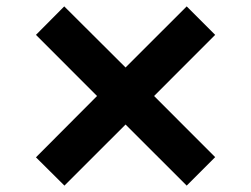

<svg xmlns="http://www.w3.org/2000/svg" viewBox="-20 -652 790 604"><path d="M93.1 -157.1 285.3 -350 93.1 -542.3 182.1 -631.9 375 -439.7 567.3 -631.9 656.9 -542.3 464.7 -350 656.9 -157.7 567.3 -68.1 375 -260.3 182.7 -68.1Z"/></svg>

Font: Martian Mono Custom sWd Rg
Style: Regular
Weight: 400
Width: 6
Monospace: yes
Designer: Alex Havermale
Foundry: Evil Martians
Version: Version 1.000